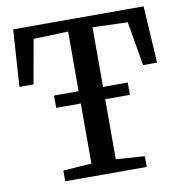

<svg xmlns="http://www.w3.org/2000/svg" viewBox="-82 -821 863 899"><g transform="rotate(-10 349.0 -371.5)"><path d="M291 -60.5V-688L126 -682.5L88.5 -472.5H21.5L39.5 -743H659.5L676 -472.5H609.5L573.5 -682.5L407 -688V-60.5L543.5 -51V0H156V-51ZM524.5 -404.5V-346H174V-404.5Z"/></g></svg>

Font: Merriweather Medium
Style: Regular
Weight: 500
Version: Version 2.100